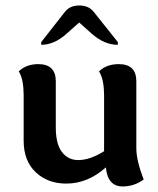

<svg xmlns="http://www.w3.org/2000/svg" viewBox="-20 -652 567 689"><path d="M64.9 -311Q64.9 -335.9 61 -357.9Q57.1 -379.9 47.4 -396Q74.2 -421.9 117.2 -421.9Q180.2 -421.9 180.2 -360.4V-194.8Q180.2 -135.7 202.1 -106.7Q224.1 -77.6 260.7 -77.6Q303.2 -77.6 353.5 -109.4V-311Q353.5 -335.9 349.4 -357.9Q345.2 -379.9 335.4 -396Q362.3 -421.9 406.2 -421.9Q469.2 -421.9 469.2 -360.4V-120.1Q469.2 -76.2 495.6 -7.8Q461.4 17.1 420.4 17.1Q366.2 17.1 359.9 -51.3Q294.9 6.8 217.8 6.8Q151.4 6.8 108.2 -33.9Q64.9 -74.7 64.9 -147ZM402.8 -491.2Q354 -491.2 309.1 -531.2L264.2 -571.3L219.2 -531.2Q174.8 -491.2 127.9 -491.2V-501L212.9 -609.4Q230.5 -632.3 264.6 -632.3Q298.3 -632.3 316.4 -609.4L402.8 -501Z"/></svg>

Font: ALMAS
Style: Bold
Weight: 700
Designer: ALMAS Font/ by Husham Jawad Kadhim, derived from the Bainsely font by/ Paul James MIller
Foundry: High-Logic / Made with FontCreator
Version: Version 1.411;September 19, 2021;FontCreator 14.0.0.2814 32-